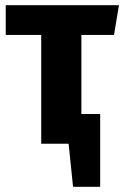

<svg xmlns="http://www.w3.org/2000/svg" viewBox="-20 -551 476 736"><path d="M292 -417V-114H364V165H260L243 0H138V-417H2V-531H436L417 -417Z"/></svg>

Font: Fira Sans Condensed
Style: Bold
Weight: 700
Width: 3
Designer: bBox Type GmbH & Carrois Corporate GbR & Edenspiekermann AG
Foundry: bBox Type GmbH & Carrois Corporate GbR & Edenspiekermann AG
Version: Version 4.301